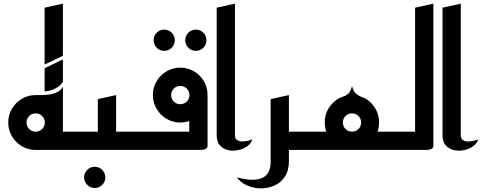

<svg xmlns="http://www.w3.org/2000/svg" viewBox="-20 -820 2635 1050"><path d="M173 0 238 -100H435V0ZM280 0V-200H324V0ZM224 -320V-447L324 -495V-374Q315 -357 298.5 -345.5Q282 -334 262.5 -327.5Q243 -321 224 -320ZM224 -467V-778L324 -800V-515ZM324 -150 175 -300Q188 -300 209 -300Q230 -300 252.5 -303.5Q275 -307 294.5 -317Q314 -327 324 -346ZM175 0Q134 0 100 -20Q66 -40 45.5 -74.5Q25 -109 25 -150Q25 -192 45.5 -226Q66 -260 100 -280Q134 -300 175 -300Q216 -300 250 -280Q284 -260 304 -226Q324 -192 324 -150Q324 -109 304 -74.5Q284 -40 250 -20Q216 0 175 0ZM175 -100Q196 -100 210.5 -114.5Q225 -129 225 -150Q225 -171 210.5 -185.5Q196 -200 175 -200Q154 -200 139.5 -185.5Q125 -171 125 -150Q125 -129 139.5 -114.5Q154 -100 175 -100Z M498 208Q474 208 457 191Q440 174 440 150Q440 126 457 109Q474 92 498 92Q522 92 539 109Q556 126 556 150Q556 174 539 191Q522 208 498 208Z M515 0V-100H735V0ZM395 0V-100H515V-278L615 -300V-23Q615 -11 605 -6Q595 -1 585 -0.5Q575 0 575 0Z M1051 -542Q1027 -542 1010 -559Q993 -576 993 -600Q993 -624 1010 -641Q1027 -658 1051 -658Q1075 -658 1092 -641Q1109 -624 1109 -600Q1109 -576 1092 -559Q1075 -542 1051 -542ZM878 -542Q854 -542 837 -559Q820 -576 820 -600Q820 -624 837 -641Q854 -658 878 -658Q902 -658 919 -641Q936 -624 936 -600Q936 -576 919 -559Q902 -542 878 -542Z M695 0V-100H1015V-228L1115 -300V-23Q1115 -11 1105 -6Q1095 -1 1085 -0.5Q1075 0 1075 0ZM966 -150Q925 -150 891 -170Q857 -190 836.5 -224.5Q816 -259 816 -300Q816 -342 836.5 -376Q857 -410 891 -430Q925 -450 966 -450Q1007 -450 1041 -430Q1075 -410 1095 -376Q1115 -342 1115 -300Q1115 -259 1095 -224.5Q1075 -190 1041 -170Q1007 -150 966 -150ZM966 -250Q987 -250 1001.5 -264.5Q1016 -279 1016 -300Q1016 -321 1001.5 -335.5Q987 -350 966 -350Q945 -350 930.5 -335.5Q916 -321 916 -300Q916 -279 930.5 -264.5Q945 -250 966 -250Z M1360 -58Q1354 -36 1332.5 -20.5Q1311 -5 1282.5 1Q1254 7 1227.5 1Q1201 -5 1183 -24.5Q1165 -44 1165 -80V-778L1265 -800V-80Q1265 -62 1276 -54.5Q1287 -47 1303 -46.5Q1319 -46 1335 -50Q1351 -54 1360 -58Z M1534 0V-100H1680V0ZM1275 150Q1332 165 1368.5 163Q1405 161 1425 147Q1445 133 1452.5 112Q1460 91 1460 70V-278L1560 -300V60Q1560 113 1537.5 146.5Q1515 180 1479 195.5Q1443 211 1403.5 210Q1364 209 1329.5 193.5Q1295 178 1275 150Z M1640 0V-100H1840L1905 0ZM1905 0 1970 -100H2170V0ZM1905 0Q1864 0 1830 -20Q1796 -40 1776 -74.5Q1756 -109 1756 -150Q1756 -201 1786 -240.5Q1816 -280 1862 -294Q1873 -297 1885.5 -308.5Q1898 -320 1905 -350Q1913 -320 1926.5 -308.5Q1940 -297 1950 -293Q1995 -279 2024 -239.5Q2053 -200 2053 -150Q2053 -109 2033 -74.5Q2013 -40 1979.5 -20Q1946 0 1905 0ZM1905 -100Q1926 -100 1940.5 -114.5Q1955 -129 1955 -150Q1955 -171 1940.5 -185.5Q1926 -200 1905 -200Q1884 -200 1869.5 -185.5Q1855 -171 1855 -150Q1855 -129 1869.5 -114.5Q1884 -100 1905 -100Z M2130 0V-100H2250V-778L2350 -800V-23Q2350 -11 2340 -6Q2330 -1 2320 -0.5Q2310 0 2310 0Z M2595 -58Q2589 -36 2567.5 -20.5Q2546 -5 2517.5 1Q2489 7 2462.5 1Q2436 -5 2418 -24.5Q2400 -44 2400 -80V-778L2500 -800V-80Q2500 -62 2511 -54.5Q2522 -47 2538 -46.5Q2554 -46 2570 -50Q2586 -54 2595 -58Z"/></svg>

Font: Reem Kufi Fun
Style: Regular
Weight: 400
Designer: Khaled Hosny
Version: Version 1.005